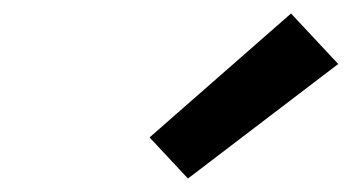

<svg xmlns="http://www.w3.org/2000/svg" viewBox="-20 -826 540 285"><path d="M259 -561 202 -622 412 -806 482 -731Z"/></svg>

Font: Iosevka Curly Semibold Oblique
Style: Regular
Weight: 600
Italic angle: -9°
Monospace: yes
Designer: Belleve Invis
Foundry: Belleve Invis
Version: Version 11.1.0; ttfautohint (v1.8.3)